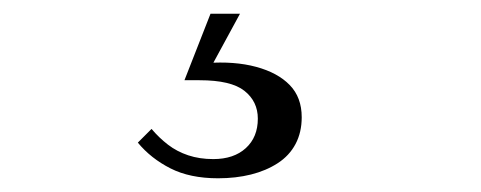

<svg xmlns="http://www.w3.org/2000/svg" viewBox="-20 -24 702 280"><path d="M330 -4 286 77 281 68Q322 65 353.5 73.5Q385 82 402.5 100Q420 118 420 147Q420 169 411 186Q402 203 385 214Q368 225 346 230.5Q324 236 298 236Q257 236 228.5 221.5Q200 207 181 184L201 164Q212 177 225 187Q238 197 254.5 202.5Q271 208 291 208Q321 208 338.5 192Q356 176 356 149Q356 124 336.5 108.5Q317 93 271 93H249L287 -4Z"/></svg>

Font: Roboto Serif 120pt Expanded Light
Style: Regular
Weight: 300
Width: 7
Designer: Greg Gazdowicz
Foundry: Commercial Type
Version: Version 1.008